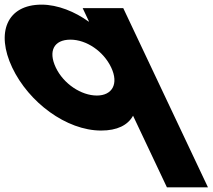

<svg xmlns="http://www.w3.org/2000/svg" viewBox="-151 -548 917 828"><path d="M-98.5 -257C-27.6 -107 135.1 15 285.1 15C354.1 15 400.2 -8 422.8 -49L568.9 260H745.9L380.5 -513H205.5L232.9 -455H230.9C173 -497 98.4 -528 28.4 -528C-121.6 -528 -169.4 -407 -98.5 -257ZM89.5 -257C56.4 -327 80.8 -377 152.8 -377C221.8 -377 295.4 -327 328.5 -257C362.1 -186 332.7 -136 266.7 -136C199.7 -136 123.1 -186 89.5 -257Z"/></svg>

Font: Hussar
Style: BdOpOblFive
Weight: 700
Foundry: Cannot Into Space Fonts
Version: Version 2.00